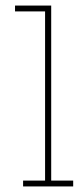

<svg xmlns="http://www.w3.org/2000/svg" viewBox="-20 -670 293 690"><path d="M243 0V-21H164V-650H34V-629H142V-21H63V0Z"/></svg>

Font: Josefin Slab Thin ExtraLight
Style: Regular
Weight: 250
Version: Version 2.000